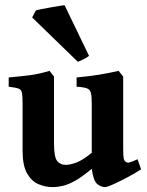

<svg xmlns="http://www.w3.org/2000/svg" viewBox="-20 -722 577 755"><path d="M534.7 -56.2Q512.7 -41.5 482.4 -25.4Q452.1 -9.3 426.8 2.2Q401.4 13.7 393.6 13.7Q377.4 13.7 362.3 1.5Q347.2 -10.7 340.8 -58.1Q303.2 -26.9 275.9 -11.5Q248.5 3.9 227.3 8.8Q206.1 13.7 186.5 13.7Q158.2 13.7 131.1 2.2Q104 -9.3 86.4 -40.3Q68.8 -71.3 68.8 -128.9V-314.5Q68.8 -343.8 66.4 -356.7Q64 -369.6 52.7 -373.8Q41.5 -377.9 14.2 -380.9V-417.5Q64.5 -421.9 99.4 -426.5Q134.3 -431.2 174.8 -443.4L192.4 -420.9V-158.7Q192.4 -104.5 204.6 -89.1Q216.8 -73.7 239.3 -73.7Q254.9 -73.7 279.5 -82.5Q304.2 -91.3 340.8 -121.1V-314.5Q340.8 -342.3 337.6 -356Q334.5 -369.6 322 -374.5Q309.6 -379.4 281.2 -380.9V-417.5Q331.5 -421.9 371.1 -428.5Q410.6 -435.1 446.3 -443.4L464.4 -420.9V-135.7Q464.4 -107.4 466.6 -98.6Q468.8 -89.8 475.1 -85Q480.5 -81.1 489.3 -83.3Q498 -85.4 521 -95.7ZM330.1 -502.4Q324.2 -497.1 309.1 -489.3Q293.9 -481.4 286.1 -479L106.4 -653.3L121.1 -681.2Q125.5 -682.6 141.4 -685.8Q157.2 -689 176.5 -692.4Q195.8 -695.8 211.9 -698.5Q228 -701.2 233.9 -701.7Z"/></svg>

Font: Namdhinggo ExtraBold
Style: Regular
Weight: 800
Designer: Victor Gaultney
Foundry: SIL International
Version: Version 3.001